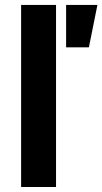

<svg xmlns="http://www.w3.org/2000/svg" viewBox="-20 -743 407 763"><path d="M63.9 0V-723.4H202.7V0ZM242.7 -555V-723.4H367.1L333.3 -555Z"/></svg>

Font: Archivo SemiBold
Style: Regular
Weight: 600
Designer: Hector Gatti
Foundry: Omnibus-Type
Version: Version 2.001